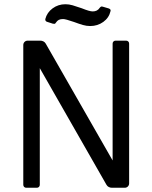

<svg xmlns="http://www.w3.org/2000/svg" viewBox="-20 -887 720 907"><path d="M90 -14V-674Q90 -683 96 -689Q102 -695 111 -695H170Q178 -695 185 -691.5Q192 -688 196 -681L512 -129V-681Q512 -687 516 -691Q520 -695 526 -695H576Q582 -695 586 -691Q590 -687 590 -681V-21Q590 -12 584 -6Q578 0 569 0H509Q501 0 494 -3.5Q487 -7 483 -14L168 -565V-14Q168 -8 164 -4Q160 0 154 0H104Q98 0 94 -4Q90 -8 90 -14ZM330 -783Q290 -797 278 -797Q265 -797 257.5 -793Q250 -789 244 -780Q241 -775 238.5 -774.5Q236 -774 230 -775L202 -784Q193 -787 194 -797Q202 -828 228.5 -847.5Q255 -867 289 -867Q306 -867 323 -862Q340 -857 366 -848Q403 -833 418 -833Q440 -833 451 -850Q455 -855 458 -856Q461 -857 467 -855L494 -847Q505 -843 502 -834Q495 -803 468 -783.5Q441 -764 406 -764Q389 -764 371.5 -769Q354 -774 330 -783Z"/></svg>

Font: Miriam Libre
Style: Regular
Weight: 400
Designer: Michal Sahar
Foundry: Hagilda
Version: Version 1.001